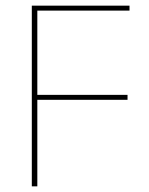

<svg xmlns="http://www.w3.org/2000/svg" viewBox="-20 -659 527 679"><path d="M92.5 0V-639H112V0ZM102.5 -306V-323.5H431V-306ZM98 -621.5V-639H438V-621.5Z"/></svg>

Font: Anek Gurmukhi Thin
Style: Regular
Weight: 250
Designer: Sarang Kulkarni (Gurmukhi), Yesha Goshar (Latin)
Foundry: Ek Type
Version: Version 1.003